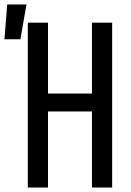

<svg xmlns="http://www.w3.org/2000/svg" viewBox="-62 -836 582 856"><path d="M62 0V-735H152V-419H348V-735H438V0H348V-339H152V0ZM-42 -661 -30 -816H56L29 -661Z"/></svg>

Font: Iosevka Custom Medium
Style: Regular
Weight: 500
Monospace: yes
Designer: Belleve Invis
Foundry: Belleve Invis
Version: Version 32.5.0; ttfautohint (v1.8.4)